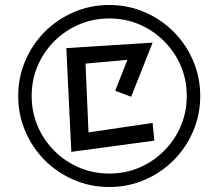

<svg xmlns="http://www.w3.org/2000/svg" viewBox="-20 -732 876 770"><path d="M783 -347Q783 -272 754.5 -205.5Q726 -139 676 -89Q626 -39 559.5 -10.5Q493 18 418 18Q343 18 276.5 -10.5Q210 -39 160 -89Q110 -139 81.5 -205.5Q53 -272 53 -347Q53 -422 81.5 -488.5Q110 -555 160 -605Q210 -655 276.5 -683.5Q343 -712 418 -712Q493 -712 559.5 -683.5Q626 -655 676 -605Q726 -555 754.5 -488.5Q783 -422 783 -347ZM729 -347Q729 -412 705 -468Q681 -524 638 -567Q595 -610 539 -634Q483 -658 418 -658Q354 -658 297.5 -634Q241 -610 198 -567Q155 -524 131 -468Q107 -412 107 -347Q107 -283 131 -226.5Q155 -170 198 -127Q241 -84 297.5 -60Q354 -36 418 -36Q483 -36 539 -60Q595 -84 638 -127Q681 -170 705 -226.5Q729 -283 729 -347ZM246 -539 592 -561 506 -344 442 -368 491 -492 323 -477 335 -201 592 -239 599 -168 266 -123Z"/></svg>

Font: Stick
Style: Regular
Weight: 400
Designer: Fontworks Inc.
Foundry: Fontworks Inc.
Version: Version 1.100